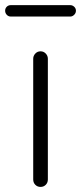

<svg xmlns="http://www.w3.org/2000/svg" viewBox="-30 -735 318 755"><path d="M100.6 -29.3V-503.9Q100.6 -515.6 108.9 -524.4Q117.2 -533.2 129.4 -533.2Q141.6 -533.2 149.9 -524.4Q158.2 -515.6 158.2 -503.9V-29.3Q158.2 -16.6 149.9 -8.3Q141.6 0 129.4 0Q117.2 0 108.9 -8.3Q100.6 -16.6 100.6 -29.3ZM12.7 -669.9Q2.9 -669.9 -3.4 -676.8Q-9.8 -683.6 -9.8 -692.9Q-9.8 -702.1 -3.4 -708.5Q2.9 -714.8 12.7 -714.8H246.1Q254.9 -714.8 261.7 -708.5Q268.6 -702.1 268.6 -692.9Q268.6 -683.6 261.7 -676.8Q254.9 -669.9 246.1 -669.9Z"/></svg>

Font: irohamaru Light
Style: Regular
Weight: 200
Designer: [Source Han Sans]
Ryoko NISHIZUKA  (kana & ideographs); Paul D. Hunt (Latin, Greek & Cyrillic); Wenlong ZHANG  (bopomofo
Version: Version 1.01